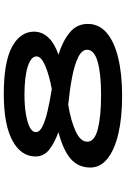

<svg xmlns="http://www.w3.org/2000/svg" viewBox="159 -830 681 1040"><g transform="rotate(-90 500.0 -310.5)"><path d="M500 10Q382 10 295 -10.5Q208 -31 160 -69.5Q112 -108 112 -162Q112 -227 158.5 -268Q205 -309 304 -335Q243 -357 207.5 -386Q172 -415 172 -459Q172 -538 258.5 -584.5Q345 -631 510 -631Q683 -631 765.5 -586.5Q848 -542 848 -467Q848 -423 815.5 -389Q783 -355 723 -335Q795 -313 842.5 -274.5Q890 -236 890 -176Q890 -115 841.5 -73.5Q793 -32 705 -11Q617 10 500 10ZM537 -371Q613 -385 663.5 -406.5Q714 -428 714 -454Q714 -483 659.5 -501Q605 -519 506 -519Q449 -519 403 -511.5Q357 -504 330.5 -490.5Q304 -477 304 -457Q304 -436 336.5 -420.5Q369 -405 422 -393Q475 -381 537 -371ZM504 -104Q620 -104 685 -122.5Q750 -141 750 -180Q750 -208 709.5 -228Q669 -248 601 -261Q533 -274 452 -282Q362 -267 307 -241Q252 -215 252 -179Q252 -139 321 -121.5Q390 -104 504 -104Z"/></g></svg>

Font: Inconsolata UltraExpanded ExtraBold
Style: Regular
Weight: 800
Width: 9
Monospace: yes
Designer: Raph Levien, Cyreal, Brenton Simpson
Foundry: Raph Levien, Cyreal, Google
Version: Version 3.001; ttfautohint (v1.8.2.53-6de2)